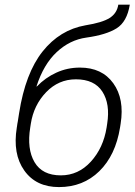

<svg xmlns="http://www.w3.org/2000/svg" viewBox="-20 -778 567 809"><path d="M316.9 -493.2Q409.7 -493.2 457.3 -427.2Q504.9 -361.3 488.3 -256.8L485.8 -240.7Q466.8 -123.5 398.4 -56.6Q330.1 10.3 228.5 10.3Q131.8 10.3 82.3 -59.6Q32.7 -129.4 50.8 -240.7L51.8 -246.6L53.2 -256.8L54.7 -264.6L60.5 -301.3Q86.9 -469.7 159.4 -561Q231.9 -652.3 340.3 -671.4Q410.6 -682.6 441.7 -702.1Q472.7 -721.7 478.5 -758.3H526.9Q515.1 -686 471.4 -658.7Q427.7 -631.3 343.8 -619.6Q273.9 -609.9 218.8 -558.3Q163.6 -506.8 133.8 -414.1L135.3 -413.6Q170.9 -450.7 217.3 -471.9Q263.7 -493.2 316.9 -493.2ZM299.8 -443.8Q226.6 -443.8 174.3 -389.4Q122.1 -335 109.9 -256.8L107.4 -240.7Q92.8 -150.4 125.5 -94.7Q158.2 -39.1 236.3 -39.1Q310.1 -39.1 362.8 -96.9Q415.5 -154.8 429.2 -240.7L431.6 -256.8Q444.8 -339.8 411.4 -391.8Q377.9 -443.8 299.8 -443.8Z"/></svg>

Font: Franko
Style: Light Italic
Weight: 300
Designer: Google
Version: Version 1.200310; 2013